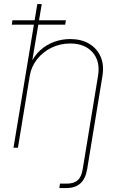

<svg xmlns="http://www.w3.org/2000/svg" viewBox="-20 -748 617 972"><path d="M315.4 204.1Q309.1 204.1 298.8 204.1Q288.6 204.1 280.3 204.1L283.7 181.6Q293 181.6 302.7 181.6Q312.5 181.6 318.8 181.6Q354 181.6 373.3 164.6Q392.6 147.5 398.9 107.4L416.5 0H439L421.4 107.4Q413.1 157.2 386.7 180.7Q360.4 204.1 315.4 204.1ZM130.4 -362.8 70.8 0H48.3L168.9 -727.5H191.4L140.6 -425.3H134.8Q153.8 -467.3 185.1 -494.9Q216.3 -522.5 255.1 -536.4Q293.9 -550.3 335.4 -550.3Q391.6 -550.3 431.4 -526.6Q471.2 -502.9 489.5 -460.9Q507.8 -418.9 498.5 -362.8L439 0H416.5L476.1 -362.8Q488.8 -437 449.2 -482.4Q409.7 -527.8 335.4 -527.8Q284.7 -527.8 241 -506.6Q197.3 -485.4 167.7 -448Q138.2 -410.6 130.4 -362.8ZM39.6 -623 43 -645.5H313.5L310.1 -623Z"/></svg>

Font: Inter 16pt Thin
Style: Italic
Weight: 250
Italic angle: -9.3988°
Version: Version 4.001;git-66647c0bb